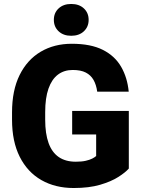

<svg xmlns="http://www.w3.org/2000/svg" viewBox="-20 -943 722 973"><path d="M632.8 -88.9Q615.2 -68.8 579.1 -45.9Q543 -22.9 487.3 -6.6Q431.6 9.8 353.5 9.8Q259.8 9.8 189.5 -30.5Q119.1 -70.8 80.1 -148.2Q41 -225.6 41 -336.4V-373.5Q41 -484.9 79.3 -562.5Q117.7 -640.1 186 -680.7Q254.4 -721.2 343.8 -721.2Q439.9 -721.2 501 -690.4Q562 -659.7 593.8 -604.7Q625.5 -549.8 632.3 -478.5H472.7Q467.8 -513.7 453.9 -538.1Q439.9 -562.5 414.6 -575.4Q389.2 -588.4 348.6 -588.4Q304.7 -588.4 273.4 -564.7Q242.2 -541 225.6 -493.7Q209 -446.3 209 -374.5V-336.4Q209 -265.6 226.1 -218.3Q243.2 -170.9 277.6 -147.2Q312 -123.5 364.3 -123.5Q394.5 -123.5 414.6 -128.2Q434.6 -132.8 447.5 -139.4Q460.4 -146 467.3 -152.3V-261.7H345.7V-380.9H632.8ZM340.8 -761.7Q301.3 -761.7 277.1 -784.4Q252.9 -807.1 252.9 -842.3Q252.9 -877.9 277.1 -900.4Q301.3 -922.9 340.8 -922.9Q380.9 -922.9 405 -900.4Q429.2 -877.9 429.2 -842.3Q429.2 -807.1 405 -784.4Q380.9 -761.7 340.8 -761.7Z"/></svg>

Font: Heebo ExtraBold
Style: Regular
Weight: 800
Designer: Oded Ezer
Foundry: Ezer Type House
Version: Version 3.100